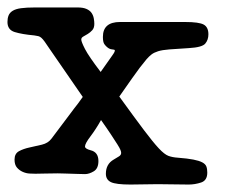

<svg xmlns="http://www.w3.org/2000/svg" viewBox="-32 -467 611 515"><path d="M273 -39Q281 -44 287 -47.5Q293 -51 293 -57Q293 -60 291 -65Q289 -70 283 -79.5Q277 -89 266.5 -105Q256 -121 239 -145Q225 -120 210.5 -101Q196 -82 196 -74Q196 -68 211 -64Q232 -59 232 -35Q232 -15 219.5 -7.5Q207 0 196 0Q184 0 175.5 -0.5Q167 -1 159.5 -1Q152 -1 143.5 -1.5Q135 -2 123 -2Q101 -2 89 -1.5Q77 -1 63 -1Q57 -1 47.5 -1.5Q38 -2 29 -6Q20 -10 13.5 -17.5Q7 -25 7 -39Q7 -55 19 -61.5Q31 -68 47.5 -71.5Q64 -75 80.5 -79Q97 -83 106 -95Q134 -132 147 -149.5Q160 -167 166.5 -175.5Q173 -184 177 -189Q181 -194 190 -207L101 -336Q93 -348 88 -355Q83 -362 79 -365.5Q75 -369 71 -370Q67 -371 60 -372Q27 -375 7.5 -381Q-12 -387 -12 -408Q-12 -418 -9 -425.5Q-6 -433 2 -438Q10 -443 24.5 -445Q39 -447 62 -447H176Q191 -447 200 -443Q209 -439 213.5 -432.5Q218 -426 219.5 -418Q221 -410 221 -403Q221 -392 215.5 -386Q210 -380 203.5 -376Q197 -372 191.5 -369Q186 -366 186 -361Q186 -355 196 -335.5Q206 -316 238 -274L269 -318Q274 -325 275 -327.5Q276 -330 276 -332Q276 -334 269 -334.5Q262 -335 256 -340Q252 -343 248 -348.5Q244 -354 244 -368Q244 -408 290 -408H464Q502 -408 514.5 -401Q527 -394 527 -375Q527 -360 518.5 -350Q510 -340 475 -338Q442 -336 422.5 -334.5Q403 -333 392 -329.5Q381 -326 374.5 -321Q368 -316 361 -308Q359 -305 355 -300.5Q351 -296 343 -285.5Q335 -275 322 -256.5Q309 -238 288 -208Q330 -150 354.5 -117.5Q379 -85 394 -69Q409 -53 419.5 -49Q430 -45 445 -44Q471 -42 486.5 -39Q502 -36 510.5 -31.5Q519 -27 521.5 -20.5Q524 -14 524 -4Q524 17 507.5 22.5Q491 28 474 28Q449 28 431.5 27.5Q414 27 391 27Q374 27 354.5 27.5Q335 28 318 28Q279 28 265.5 21.5Q252 15 252 -1Q252 -27 273 -39Z"/></svg>

Font: Life Savers ExtraBold
Style: Regular
Weight: 800
Designer: Pablo Impallari, Rodrigo Fuenzalida, Brenda Gallo
Foundry: Pablo Impallari, Rodrigo Fuenzalida, Brenda Gallo
Version: Version 3.001; ttfautohint (v0.95) -l 8 -r 50 -G 200 -x 14 -